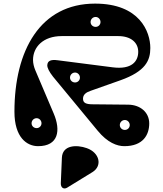

<svg xmlns="http://www.w3.org/2000/svg" viewBox="-20 -795 903 1064"><path d="M807 -111C807 -173 757 -214 691 -215L494 -217C456 -217 440 -225 440 -248C440 -272 459 -284 483 -292L647 -350C788 -400 813 -461 813 -529C813 -619 754 -775 507 -775C203 -775 60 -516 60 -176C60 -33 129 15 191 15C305 15 317 -73 278 -165L176 -405C168 -424 163 -444 163 -463C163 -534 219 -595 322 -595H635C708 -595 746 -557 746 -508C746 -456 711 -408 604 -422L300 -461C263 -466 243 -459 242 -433C242 -419 252 -398 274 -370L521 -71C576 -4 629 15 669 15C773 15 807 -48 807 -111ZM510 -646C494 -646 482 -658 482 -673C482 -688 494 -701 510 -701C525 -701 537 -688 537 -673C537 -658 525 -646 510 -646ZM183 -85C167 -85 155 -97 155 -112C155 -127 167 -140 183 -140C198 -140 210 -127 210 -112C210 -97 198 -85 183 -85ZM672 -75C656 -75 644 -87 644 -102C644 -117 656 -130 672 -130C687 -130 699 -117 699 -102C699 -87 687 -75 672 -75ZM396 -338C380 -338 368 -350 368 -365C368 -380 380 -393 396 -393C411 -393 423 -380 423 -365C423 -350 411 -338 396 -338ZM323 79 317 220C316 246 334 256 352 245L492 159C549 124 532 51 461 26C405 6 326 8 323 79Z"/></svg>

Font: Pilowlava Atome
Style: Regular
Weight: 500
Designer: Anton Moglia, Jérémy Landes, Maksym Kobuzan (Cyrillic), Velvetyne Type Foundry
Foundry: Anton Moglia, Jérémy Landes, Velvetyne Type Foundry
Version: Version 1.002;Glyphs 3.3 (3303)